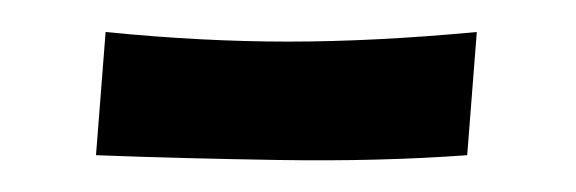

<svg xmlns="http://www.w3.org/2000/svg" viewBox="-20 -123 360 120"><path d="M40 -26 46 -103Q106 -97 160 -97Q214 -97 278 -103L272 -26Q217 -22 154.5 -23Q92 -24 40 -26Z"/></svg>

Font: Marhey SemiBold
Style: Regular
Weight: 600
Designer: Nur Syamsi & Bustanul Arifin
Foundry: Namelatype
Version: Version 1.000; ttfautohint (v1.8.4.7-5d5b)